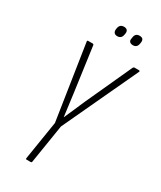

<svg xmlns="http://www.w3.org/2000/svg" viewBox="-202 -872 787 941"><g transform="rotate(30 191.0 -401.5)"><path d="M119 0Q114 0 115 -6L150 -225L85 -649Q84 -655 91 -655H115Q121 -655 122 -649L157 -395Q161 -364 165 -333.5Q169 -303 173 -272H174Q187 -302 200 -331.5Q213 -361 226 -391L344 -649Q347 -655 352 -655H377Q380 -655 381.5 -653.5Q383 -652 382 -649L184 -225L149 -6Q148 0 143 0ZM290 -746Q278 -746 271.5 -752.5Q265 -759 268 -772L269 -778Q272 -803 296 -803Q309 -803 314.5 -796.5Q320 -790 318 -777L317 -771Q313 -746 290 -746ZM201 -746Q190 -746 184 -752.5Q178 -759 179 -772L180 -778Q184 -803 208 -803Q220 -803 226 -796.5Q232 -790 230 -777L229 -771Q225 -746 201 -746Z"/></g></svg>

Font: Sofia Sans Extra Condensed ExtraLight
Style: Italic
Weight: 250
Italic angle: -9°
Version: Version 4.100